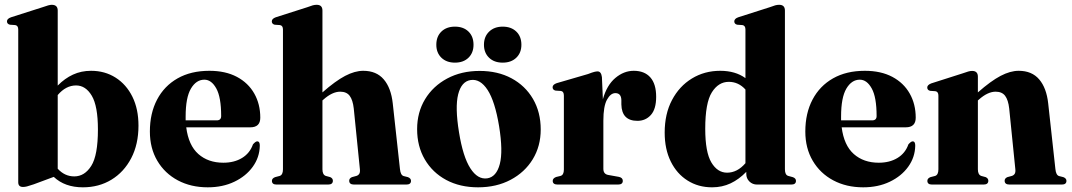

<svg xmlns="http://www.w3.org/2000/svg" viewBox="-20 -769 4465 800"><path d="M220.5 -725V-412.5Q250 -442.5 284.2 -458.2Q318.5 -474 359.5 -474Q417 -474 461.8 -445.5Q506.5 -417 531.8 -365.8Q557 -314.5 557 -245.5Q557 -168 526.8 -110Q496.5 -52 444.2 -20.2Q392 11.5 325.5 11.5Q250 11.5 204 -32L120.5 -1Q101 5.5 92.2 7.8Q83.5 10 76 10Q56 10 56 -9.5V-646Q56 -662.5 43.5 -664.5L21.5 -666Q9 -669 9 -680Q9 -691 26 -697L157.5 -739Q184.5 -749 195.5 -749Q220.5 -749 220.5 -725ZM297 -413Q254.5 -413 220.5 -373V-66Q249.5 -34 289.5 -34Q332.5 -34 360.2 -77.8Q388 -121.5 388 -229.5Q388 -327 362.5 -370Q337 -413 297 -413Z M1064.5 -278.5Q1064.5 -238.5 1023 -238.5H756Q765.5 -163.5 806.5 -127.2Q847.5 -91 910.5 -91Q956 -91 988.5 -110.8Q1021 -130.5 1034 -167.5Q1045 -180 1051.5 -180Q1063 -180 1062.5 -161.5Q1061.5 -113.5 1033.2 -74.2Q1005 -35 956.5 -11.8Q908 11.5 845.5 11.5Q775.5 11.5 721 -17.5Q666.5 -46.5 635.5 -99Q604.5 -151.5 604.5 -221Q604.5 -297 634.5 -354Q664.5 -411 720 -442.5Q775.5 -474 852.5 -474Q919.5 -474 967 -448.8Q1014.5 -423.5 1039.5 -379.2Q1064.5 -335 1064.5 -278.5ZM753.5 -283.5Q753.5 -275.5 753.5 -267.5H883Q901.5 -267.5 901.5 -285.5Q901.5 -364 881.2 -400.5Q861 -437 831.5 -437Q797.5 -437 775.5 -399.8Q753.5 -362.5 753.5 -283.5Z M1323.5 -725V-384Q1377.5 -431.5 1418 -452.8Q1458.5 -474 1493.5 -474Q1548.5 -474 1579 -438.2Q1609.5 -402.5 1616.5 -338L1646.5 -64.5Q1649 -39.5 1661.5 -35.5L1679.5 -31Q1692.5 -26 1692.5 -15.5Q1692.5 0 1673 0H1455.5Q1435 0 1435 -16Q1435 -26 1446.5 -31L1465 -36Q1473 -38.5 1477 -45Q1481 -51.5 1479.5 -64.5L1454 -317Q1450 -352.5 1437 -369.8Q1424 -387 1397.5 -387Q1364.5 -387 1327.5 -354L1323.5 -350.5V-63.5Q1323.5 -41 1337.5 -36L1356 -31Q1367 -26 1367 -16Q1367 0 1347 0H1132.5Q1113 0 1113 -15.5Q1113 -26 1126.5 -31L1145.5 -36Q1159 -40.5 1159 -63.5V-646Q1159 -662.5 1146.5 -664.5L1124.5 -666Q1112.5 -669 1112.5 -680Q1112.5 -691 1129 -697L1260.5 -739Q1275 -744.5 1283.2 -746.8Q1291.5 -749 1299.5 -749Q1323.5 -749 1323.5 -725Z M1978.5 -473.5Q2054 -473.5 2111.2 -442.8Q2168.5 -412 2200.8 -356.8Q2233 -301.5 2233 -229.5Q2233 -160 2199.8 -105.5Q2166.5 -51 2107.5 -19.8Q2048.5 11.5 1972 11.5Q1896.5 11.5 1839.2 -19.2Q1782 -50 1750 -104.8Q1718 -159.5 1718 -231Q1718 -301 1751.2 -355.8Q1784.5 -410.5 1843.5 -442Q1902.5 -473.5 1978.5 -473.5ZM2010.5 -26Q2048.5 -32 2062.5 -85.5Q2076.5 -139 2059.5 -243.5Q2042.5 -346.5 2011.8 -394Q1981 -441.5 1941 -435.5Q1902.5 -429.5 1889 -375.8Q1875.5 -322 1892.5 -218Q1909 -115.5 1939.8 -67.8Q1970.5 -20 2010.5 -26ZM1875.5 -508Q1840.5 -508 1819.2 -528.5Q1798 -549 1798 -582.5Q1798 -617 1819.2 -637.5Q1840.5 -658 1875.5 -658Q1911 -658 1932 -637.5Q1953 -617 1953 -582.5Q1953 -549 1932 -528.5Q1911 -508 1875.5 -508ZM2074.5 -508Q2039 -508 2017.8 -528.5Q1996.5 -549 1996.5 -582.5Q1996.5 -616.5 2018 -637.2Q2039.5 -658 2074.5 -658Q2110 -658 2131.2 -637.5Q2152.5 -617 2152.5 -582.5Q2152.5 -549 2131.2 -528.5Q2110 -508 2074.5 -508Z M2488 -447.5 2492 -355.5Q2508.5 -414.5 2544 -444.2Q2579.5 -474 2620.5 -474Q2665.5 -474 2689.8 -446.5Q2714 -419 2714 -365.5Q2714 -314.5 2692 -290Q2670 -265.5 2636 -265.5Q2570.5 -265.5 2569 -334V-352.5Q2568 -381 2544 -381Q2524 -381 2509 -353.5Q2494 -326 2494 -266V-65.5Q2494 -43.5 2514.5 -40L2559 -32Q2575 -28.5 2575 -15.5Q2575 0 2555 0H2303.5Q2283 0 2283 -15.5Q2283 -26 2297 -31.5L2315.5 -36Q2329.5 -40 2329.5 -62.5V-370.5Q2329.5 -388 2317.5 -390L2294.5 -391.5Q2282.5 -394.5 2282.5 -405.5Q2282.5 -416.5 2299.5 -422.5L2430 -460.5Q2448 -467.5 2456.2 -469.5Q2464.5 -471.5 2470 -471.5Q2485 -471.5 2488 -447.5Z M2749.5 -216.5Q2749.5 -294.5 2780 -352.2Q2810.5 -410 2863 -442Q2915.5 -474 2981 -474Q3044 -474 3086 -443.5V-646Q3086 -662.5 3073.5 -664.5L3051.5 -666Q3039.5 -669 3039.5 -680Q3039.5 -691 3056 -697L3187.5 -739Q3202 -744.5 3210.2 -746.8Q3218.5 -749 3226.5 -749Q3250.5 -749 3250.5 -725V-63.5Q3250.5 -40 3264.5 -36L3283 -31Q3296.5 -26.5 3296.5 -15.5Q3296.5 0 3277 0H3134.5Q3115.5 0 3102.5 -12.8Q3089.5 -25.5 3089.5 -44.5V-53Q3059 -21.5 3024 -5Q2989 11.5 2947 11.5Q2889.5 11.5 2844.8 -16.8Q2800 -45 2774.8 -96.2Q2749.5 -147.5 2749.5 -216.5ZM2918.5 -232.5Q2918.5 -135 2944 -92.2Q2969.5 -49.5 3009.5 -49.5Q3052 -49.5 3086 -89V-396Q3057 -428 3016.5 -428Q2973.5 -428 2946 -384.2Q2918.5 -340.5 2918.5 -232.5Z M3795.5 -278.5Q3795.5 -238.5 3754 -238.5H3487Q3496.5 -163.5 3537.5 -127.2Q3578.5 -91 3641.5 -91Q3687 -91 3719.5 -110.8Q3752 -130.5 3765 -167.5Q3776 -180 3782.5 -180Q3794 -180 3793.5 -161.5Q3792.5 -113.5 3764.2 -74.2Q3736 -35 3687.5 -11.8Q3639 11.5 3576.5 11.5Q3506.5 11.5 3452 -17.5Q3397.5 -46.5 3366.5 -99Q3335.5 -151.5 3335.5 -221Q3335.5 -297 3365.5 -354Q3395.5 -411 3451 -442.5Q3506.5 -474 3583.5 -474Q3650.5 -474 3698 -448.8Q3745.5 -423.5 3770.5 -379.2Q3795.5 -335 3795.5 -278.5ZM3484.5 -283.5Q3484.5 -275.5 3484.5 -267.5H3614Q3632.5 -267.5 3632.5 -285.5Q3632.5 -364 3612.2 -400.5Q3592 -437 3562.5 -437Q3528.5 -437 3506.5 -399.8Q3484.5 -362.5 3484.5 -283.5Z M4054.5 -449.5V-384Q4108.5 -431.5 4149 -452.8Q4189.5 -474 4224.5 -474Q4279.5 -474 4310 -438.2Q4340.5 -402.5 4347.5 -338L4377.5 -64.5Q4380 -39.5 4392.5 -35.5L4410.5 -31Q4423.5 -26 4423.5 -15.5Q4423.5 0 4404 0H4186.5Q4166 0 4166 -16Q4166 -26 4177.5 -31L4196 -36Q4204 -38.5 4208 -45Q4212 -51.5 4210.5 -64.5L4185 -317Q4181 -352.5 4168 -369.8Q4155 -387 4128.5 -387Q4095.5 -387 4058.5 -354L4054.5 -350.5V-63.5Q4054.5 -41 4068.5 -36L4087 -31Q4098 -26 4098 -16Q4098 0 4078 0H3863.5Q3844 0 3844 -15.5Q3844 -26 3857 -31L3876.5 -36Q3890 -40.5 3890 -63.5V-370.5Q3890 -387 3877.5 -389L3855.5 -390.5Q3843.5 -393.5 3843.5 -404.5Q3843.5 -415 3860 -421.5L3991.5 -463.5Q4006 -468.5 4014.2 -471Q4022.5 -473.5 4030.5 -473.5Q4054.5 -473.5 4054.5 -449.5Z"/></svg>

Font: Fraunces 72pt S000
Style: Bold
Weight: 700
Version: Version 1.000; ttfautohint (v1.8.3)